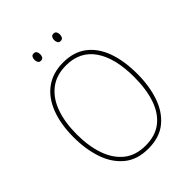

<svg xmlns="http://www.w3.org/2000/svg" viewBox="-249 -1022 1163 1163"><g transform="rotate(-45 332.5 -440.0)"><path d="M605 -358Q605 -255 576.5 -171.5Q548 -88 488 -39Q428 10 332 10Q237 10 177 -39.5Q117 -89 88.5 -172.5Q60 -256 60 -359Q60 -471 92 -553.5Q124 -636 185.5 -680.5Q247 -725 336 -725Q425 -725 485 -680Q545 -635 575 -552.5Q605 -470 605 -358ZM86 -359Q86 -256 113.5 -178.5Q141 -101 195.5 -58Q250 -15 333 -15Q417 -15 471 -57Q525 -99 551.5 -176Q578 -253 578 -358Q578 -521 516 -610.5Q454 -700 336 -700Q252 -700 196.5 -657Q141 -614 113.5 -537.5Q86 -461 86 -359ZM224 -859Q224 -871 229.5 -880.5Q235 -890 248 -890Q262 -890 267.5 -880.5Q273 -871 273 -859Q273 -845 267.5 -836Q262 -827 248 -827Q235 -827 229.5 -836.5Q224 -846 224 -859ZM393 -859Q393 -871 398.5 -880.5Q404 -890 417 -890Q431 -890 436.5 -881Q442 -872 442 -859Q442 -846 436.5 -836.5Q431 -827 417 -827Q404 -827 398.5 -836.5Q393 -846 393 -859Z"/></g></svg>

Font: Noto Sans Gurmukhi UI SemiCondensed Thin
Style: Regular
Weight: 100
Width: 4
Designer: Jelle Bosma - Monotype Design Team
Foundry: Monotype Imaging Inc.
Version: Version 2.004; ttfautohint (v1.8.4.7-5d5b)